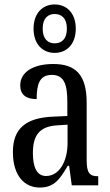

<svg xmlns="http://www.w3.org/2000/svg" viewBox="-20 -834 494 864"><path d="M226 -596C279 -596 321 -634 321 -705C321 -776 279 -814 226 -814C173 -814 131 -776 131 -705C131 -634 173 -596 226 -596ZM226 -639C197 -639 172 -657 172 -705C172 -753 197 -771 226 -771C256 -771 281 -753 281 -705C281 -657 256 -639 226 -639ZM159 10C226 10 251 -31 285 -88H291L303 0H422V-41H419C383 -41 370 -57 370 -113V-372C370 -499 319 -546 220 -546C130 -546 71 -510 71 -450C71 -409 96 -388 145 -388C145 -453 157 -497 213 -497C272 -497 283 -448 283 -373V-312L218 -309C97 -304 38 -256 38 -150C38 -41 92 10 159 10ZM187 -42C146 -42 128 -82 128 -144C128 -223 155 -265 238 -270L284 -273V-191C284 -106 246 -42 187 -42Z"/></svg>

Font: Noto Serif Ethiopic XCn
Style: Regular
Weight: 400
Width: 2
Designer: Monotype Design Team
Foundry: Monotype Imaging Inc.
Version: Version 2.102